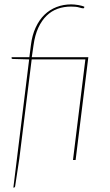

<svg xmlns="http://www.w3.org/2000/svg" viewBox="-20 -730 504 876"><path d="M383 -469 325 0H313L369.5 -459H124.5L68 -5L49 120Q48 124 46.2 125Q44.5 126 43 126H41L113 -459L38 -461Q35.5 -461 34.2 -461.8Q33 -462.5 33 -465.5V-469H114L121 -524Q126.5 -569.5 142.8 -604.5Q159 -639.5 183 -662.8Q207 -686 238.2 -698Q269.5 -710 305 -710Q311.5 -710 320.2 -709.2Q329 -708.5 337.2 -707Q345.5 -705.5 353 -703.5Q360.5 -701.5 365 -699L364 -695Q363 -692 359.5 -692Q354 -692 341 -696Q328 -700 304 -700Q271.5 -700 243.2 -690Q215 -680 192.8 -658.5Q170.5 -637 155 -603.8Q139.5 -570.5 133 -524L125 -469Z"/></svg>

Font: Lato Hairline
Style: Italic
Weight: 250
Italic angle: -7°
Designer: Lukasz Dziedzic
Foundry: Lukasz Dziedzic
Version: Version 1.104; Western+Polish opensource